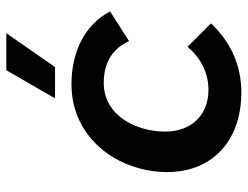

<svg xmlns="http://www.w3.org/2000/svg" viewBox="-108 -665 783 607"><g transform="rotate(-90 283.5 -361.5)"><path d="M295 10C379 10 454 -23 513 -86L439 -160C406 -121 360 -94 303 -94C225 -94 171 -146 171 -231C171 -323 222 -425 325 -425C392 -425 434 -395 457 -345L551 -405C508 -486 422 -527 321 -527C148 -527 43 -378 43 -224C43 -83 141 10 295 10ZM375 -579 482 -733H365L276 -579Z"/></g></svg>

Font: Fixel Display SemiBold
Style: Italic
Weight: 600
Italic angle: -10°
Designer: AlfaBravo + MacPaw
Foundry: Kyrylo Tkachov, Marchela Mozhyna, Serhii Makarenko, Maria Weinstein, Zakhar Kryvoshyya
Version: Version 1.210;Glyphs 3.2 (3217)